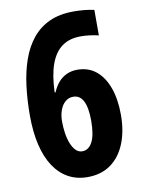

<svg xmlns="http://www.w3.org/2000/svg" viewBox="-83 -782 636 851"><g transform="rotate(-10 234.5 -357.0)"><path d="M37.1 -303.2Q37.1 -373.5 45.2 -436.8Q53.2 -500 71.8 -552.5Q90.3 -605 121.6 -643.6Q152.8 -682.1 198.7 -703.1Q244.6 -724.1 308.1 -724.1Q332 -724.1 355.2 -721.9Q378.4 -719.7 399.9 -714.8V-600.1Q381.3 -604.5 361.1 -607.2Q340.8 -609.9 318.8 -609.9Q269 -609.9 235.4 -585.7Q201.7 -561.5 183.6 -511.7Q165.5 -461.9 163.1 -384.8H167Q178.2 -411.6 194.3 -429.7Q210.4 -447.8 231.7 -457.3Q252.9 -466.8 278.8 -466.8Q329.1 -466.8 363.8 -438Q398.4 -409.2 416.7 -357.7Q435.1 -306.2 435.1 -236.8Q435.1 -163.6 412.6 -107.9Q390.1 -52.2 347.2 -21.2Q304.2 9.8 242.2 9.8Q193.8 9.8 155.8 -11.2Q117.7 -32.2 91.1 -72.5Q64.5 -112.8 50.8 -170.9Q37.1 -229 37.1 -303.2ZM238.8 -106.9Q267.6 -106.9 284.2 -138.2Q300.8 -169.4 300.8 -233.9Q300.8 -292.5 285.6 -322.3Q270.5 -352.1 240.2 -352.1Q219.2 -352.1 204.1 -338.6Q189 -325.2 180.9 -302.7Q172.9 -280.3 172.9 -252.9Q172.9 -225.6 176.8 -199.7Q180.7 -173.8 189 -152.8Q197.3 -131.8 209.7 -119.4Q222.2 -106.9 238.8 -106.9Z"/></g></svg>

Font: Open Sans Condensed
Style: Regular
Weight: 400
Width: 3
Designer: Monotype Design Team
Foundry: Monotype Imaging Inc.
Version: Version 3.000